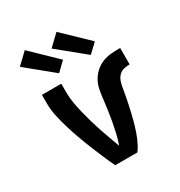

<svg xmlns="http://www.w3.org/2000/svg" viewBox="-180 -898 960 1023"><g transform="rotate(-30 300.0 -386.0)"><path d="M232 0Q214 -37 198 -75Q182 -113 166.5 -151Q151 -189 137 -228Q123 -267 111 -306.5Q99 -346 90 -386.5Q81 -427 81 -468V-520H200V-468Q200 -435 205.5 -402Q211 -369 219 -336.5Q227 -304 236 -272.5Q245 -241 255.5 -209.5Q266 -178 277.5 -146.5Q289 -115 300 -84L302 -79V-80Q313 -111 320.5 -143.5Q328 -176 334 -208.5Q340 -241 344.5 -274Q349 -307 353 -340V-342Q356 -368 361.5 -395Q367 -422 380.5 -445.5Q394 -469 415 -487Q436 -505 461 -514.5Q486 -524 513 -526Q540 -528 567 -528V-427Q549 -427 531.5 -423Q514 -419 501 -406Q488 -393 482 -376Q476 -359 473 -341Q470 -323 467 -305.5Q464 -288 460.5 -270.5Q457 -253 453 -235Q449 -217 445 -199.5Q441 -182 436.5 -165Q432 -148 427 -130.5Q422 -113 416 -96Q410 -79 403 -62.5Q396 -46 387.5 -30Q379 -14 368 0ZM413 -574 249 -708 316 -772 468 -626ZM218 -574 54 -708 121 -772 272 -626Z"/></g></svg>

Font: Iosevka Book
Style: Bold
Weight: 700
Designer: Belleve Invis
Foundry: Belleve Invis
Version: Version 28.0.7; ttfautohint (v1.8.3)